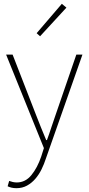

<svg xmlns="http://www.w3.org/2000/svg" viewBox="-20 -764 464 1006"><path d="M190 -574 172 -590 304 -744 328 -724ZM66 222Q40 222 20 212L28 184Q36 187 46.5 189.5Q57 192 68 192Q113 192 144.5 153.5Q176 115 196 56L210 12L12 -478H46L168 -164Q180 -134 194 -98Q208 -62 222 -30H226Q238 -62 249.5 -98Q261 -134 272 -164L380 -478H412L220 68Q211 96 197.5 123.5Q184 151 165 173Q146 195 121.5 208.5Q97 222 66 222Z"/></svg>

Font: TypoPRO Source Sans Pro
Style: Regular
Weight: 200
Designer: Paul D. Hunt
Foundry: Adobe Systems Incorporated
Version: Version 2.020;PS 2.000;hotconv 1.0.86;makeotf.lib2.5.63406